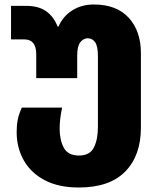

<svg xmlns="http://www.w3.org/2000/svg" viewBox="-20 -583 701 853"><path d="M330 250Q241 250 179.5 218Q118 186 86 130Q54 74 54 3Q54 -27 59 -52Q64 -77 77 -105H256Q245 -55 245 -11Q245 39 263.5 73.5Q282 108 331 108Q379 108 397 72.5Q415 37 415 -18V-335Q415 -378 402.5 -395.5Q390 -413 370 -413Q351 -413 337 -395.5Q323 -378 323 -337V-236H141V-342Q141 -408 88 -408H29V-557H96Q151 -557 184.5 -533.5Q218 -510 236 -465H240Q259 -510 300.5 -536.5Q342 -563 397 -563Q498 -563 552 -504Q606 -445 606 -347V-16Q606 108 536.5 179Q467 250 330 250Z"/></svg>

Font: Noto Sans Georgian Black
Style: Regular
Weight: 900
Designer: Monotype Design Team, Akaki Razmadze
Foundry: Google LLC
Version: Version 2.005; ttfautohint (v1.8.4.7-5d5b)